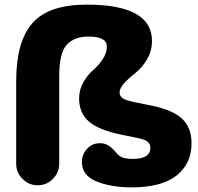

<svg xmlns="http://www.w3.org/2000/svg" viewBox="-20 -793 857 830"><path d="M549 17Q459 17 396.5 -9Q334 -35 334 -92Q334 -125 356 -149.5Q378 -174 413 -174Q447 -174 475 -141Q476 -140 481 -134.5Q486 -129 487 -127.5Q488 -126 493 -122Q498 -118 501 -116.5Q504 -115 509.5 -112.5Q515 -110 521 -109Q527 -108 535 -107Q543 -106 553 -106Q630 -106 630 -154Q630 -170 618.5 -180Q607 -190 572 -197L504 -211Q406 -231 364 -268Q322 -305 322 -367Q322 -406 341 -438.5Q360 -471 382 -489.5Q404 -508 423 -535.5Q442 -563 442 -592Q442 -635 362 -635Q301 -635 268.5 -599.5Q236 -564 236 -465V-85Q236 -47 208.5 -19.5Q181 8 143 8Q105 8 77.5 -19.5Q50 -47 50 -85V-443Q50 -613 120 -693Q190 -773 355 -773Q637 -773 637 -616Q637 -572 615 -535.5Q593 -499 567 -479Q541 -459 519 -436Q497 -413 497 -393Q497 -377 511 -368Q525 -359 559 -352L637 -336Q728 -317 768 -279Q808 -241 808 -174Q808 -86 743.5 -34.5Q679 17 549 17Z"/></svg>

Font: Jellee Roman
Style: Regular
Weight: 400
Designer: Alfredo Marco Pradil
Foundry: Alfredo Marco Pradil
Version: Version 1.016;PS 001.016;hotconv 1.0.88;makeotf.lib2.5.64775